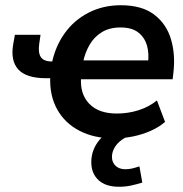

<svg xmlns="http://www.w3.org/2000/svg" viewBox="-20 -519 701 734"><path d="M415 10Q340 10 284 -19Q228 -48 198.5 -101Q169 -154 172 -226L179 -220H156Q80 -220 49.5 -254Q19 -288 31 -353L37 -386H135L130 -352Q125 -318 136 -301Q147 -284 179 -284H191L178 -276Q191 -341 227 -391.5Q263 -442 318.5 -470.5Q374 -499 442 -499Q522 -499 569 -463.5Q616 -428 633.5 -369.5Q651 -311 643 -242L640 -216H282L290 -224Q285 -160 321 -122.5Q357 -85 426 -85Q470 -85 509.5 -97.5Q549 -110 580 -135L611 -53Q588 -33 556.5 -19Q525 -5 489 2.5Q453 10 415 10ZM441 -414Q398 -414 368.5 -395.5Q339 -377 322 -347Q305 -317 298 -283L295 -288H562L545 -273Q551 -313 542 -344.5Q533 -376 508.5 -395Q484 -414 441 -414ZM435 195Q384 195 356.5 169.5Q329 144 329 101Q329 53 361 15Q393 -23 442 -42L475 0Q452 9 437 22.5Q422 36 415 51Q408 66 408 81Q408 102 422 115Q436 128 459 128Q473 128 485.5 125Q498 122 513 117L524 179Q501 186 480 190.5Q459 195 435 195Z"/></svg>

Font: Nunito Sans 12pt
Style: Bold Italic
Weight: 700
Italic angle: -9°
Designer: Vernon Adams
Foundry: Vernon Adams
Version: Version 3.101;gftools[0.9.27]